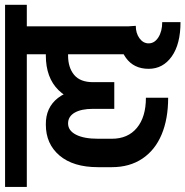

<svg xmlns="http://www.w3.org/2000/svg" viewBox="-32 -678 750 777"><g transform="rotate(-90 343.5 -290.0)"><path d="M512 -123V-585H625V-123ZM290 -557V-645H712V-557ZM316 -289Q316 -377 366.5 -428.5Q417 -480 507 -480V-390Q458 -390 428.5 -365.5Q399 -341 399 -289ZM506 -390V-480H538V-390ZM336 15Q250 15 187 -11.5Q124 -38 89.5 -89.5Q55 -141 55 -213H170Q170 -148 214 -111.5Q258 -75 336 -75ZM55 -212V-270H170V-212ZM55 -269Q55 -369 102 -424.5Q149 -480 227 -480L232 -390Q203 -390 186.5 -358Q170 -326 170 -269ZM291 -203V-289H399V-203ZM291 -289Q291 -337 275.5 -363.5Q260 -390 232 -390L227 -480Q296 -481 335 -431Q374 -381 374 -289ZM-25 -557V-645H529V-557ZM513 -173V-480H588V-173ZM453 -64Q453 -124 497.5 -156Q542 -188 622 -189L627 -116Q597 -116 576.5 -101Q556 -86 556 -64ZM642 65Q553 65 503 29.5Q453 -6 453 -64H556Q556 -40 580.5 -24.5Q605 -9 642 -9Z"/></g></svg>

Font: Akshar Light Medium
Style: Regular
Weight: 500
Version: Version 1.100